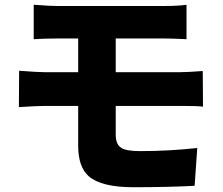

<svg xmlns="http://www.w3.org/2000/svg" viewBox="-20 -753 932 803"><path d="M537 30Q404 30 351 -16Q307 -55 307 -143V-310H170Q134 -310 59 -305L60 -457H61Q140 -451 170 -451H307V-592H216Q165 -592 121 -589V-733Q127 -733 139 -732Q188 -728 216 -728H444H672Q723 -728 760 -733V-589Q753 -589 739 -590Q698 -592 672 -592H464V-451H729Q763 -451 828 -456L829 -307Q805 -310 744 -310Q736 -310 733 -310H464V-189Q464 -149 488 -134Q510 -121 565 -121Q686 -121 805 -134L794 24Q686 30 537 30Z"/></svg>

Font: GenSekiGothic TW H
Style: Regular
Weight: 900
Version: Version 1.501;PS 1;hotconv 16.6.51;makeotf.lib2.5.65220